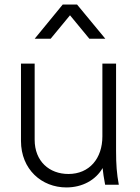

<svg xmlns="http://www.w3.org/2000/svg" viewBox="-20 -810 612 842"><path d="M271 12C342 12 400 -21 430 -73C432 -53 435 -31 441 0H501C492 -49 489 -88 489 -149V-531H429V-212C429 -115 372 -47 280 -47C196 -47 132 -103 132 -197V-531H72V-192C72 -67 163 12 271 12ZM132 -640H202L287 -743L372 -640H442L318 -790H255Z"/></svg>

Font: Mluvka Light
Style: Regular
Weight: 300
Designer: Modified by Jiří Krblich, Original typeface by Gumpita Rahayu
Foundry: Gumpita Rahayu & Jiří Krblich
Version: Version 2.000;Glyphs 3.1.1 (3134)